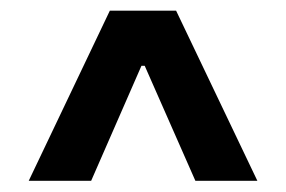

<svg xmlns="http://www.w3.org/2000/svg" viewBox="-20 -731 528 354"><path d="M182.5 -711.3H304.7L454.5 -397.7H340.2L246.8 -609.7H240.8L148.1 -397.7H33Z"/></svg>

Font: Cannonade
Style: Bold
Weight: 700
Designer: Rasmus Andersson
Foundry: rsms
Version: Version 3.012;git-f93a4a705